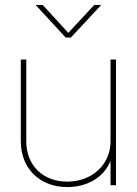

<svg xmlns="http://www.w3.org/2000/svg" viewBox="-20 -760 561 788"><path d="M255.9 7.8C333 7.8 404.8 -27.8 433.6 -100.1V0H456.1V-515.6H433.6V-179.7C433.6 -84 357.4 -14.6 255.9 -14.6C156.7 -14.6 87.9 -80.6 87.9 -179.7V-515.6H65.4V-179.7C65.4 -67.9 144 7.8 255.9 7.8ZM155.3 -739.7H126.5V-739.3L249.5 -606H271L395 -739.3V-739.7H366.7L260.3 -625Z"/></svg>

Font: Raveo Display Display Thin
Style: Regular
Weight: 100
Designer: Jakub Foglar, Rasmus Andersson (Inter)
Foundry: Jakubfoglar.com
Version: Version 1.100;Glyphs 3.2.3 (3260)